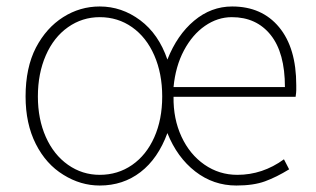

<svg xmlns="http://www.w3.org/2000/svg" viewBox="-20 -560 977 593"><path d="M176 -20Q122 -53 90.5 -115.5Q59 -178 59 -262Q59 -351 91 -413Q123 -474 175 -507Q227 -540 288 -540Q356 -540 413 -497.5Q470 -455 497 -376Q527 -452 579.5 -496Q632 -540 697 -540Q789 -540 842 -476Q895 -412 895 -297V-281Q895 -275 893 -261H516Q515 -193 540.5 -138Q566 -83 611.5 -51.5Q657 -20 713 -20Q791 -20 857 -68L873 -37Q834 -13 798.5 0Q763 13 710 13Q639 13 583 -30.5Q527 -74 497 -149Q468 -70 414 -28.5Q360 13 288 13Q229 13 176 -20ZM481 -262Q481 -333 456.5 -389Q432 -445 388 -476Q344 -507 288 -507Q234 -507 190 -476Q146 -445 121.5 -389Q97 -333 97 -262Q97 -192 121.5 -137Q146 -82 190 -51Q234 -20 288 -20Q344 -20 388 -50.5Q432 -81 456.5 -136Q481 -191 481 -262ZM696 -507Q652 -507 613 -480Q574 -453 548 -404Q522 -355 516 -291H860Q860 -397 816 -452Q772 -507 696 -507Z"/></svg>

Font: Merged Yaku Han JP Thin
Style: Regular
Weight: 250
Designer: Ryoko NISHIZUKA 西塚涼子 (kana, bopomofo & ideographs); Paul D. Hunt (Latin, Greek & Cyrillic); Sandoll Communications 산돌커뮤니
Foundry: Adobe
Version: Version 2.004